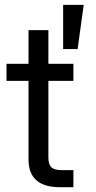

<svg xmlns="http://www.w3.org/2000/svg" viewBox="-20 -782 400 802"><path d="M286.6 -515.6V-444.3H7.3V-515.6ZM99.1 -656.2H182.1V-125Q182.1 -95.2 194.6 -83.3Q207 -71.3 238.8 -71.3Q250 -71.3 262.9 -71.3Q275.9 -71.3 286.6 -71.3V0Q273.9 0 258.8 0Q243.7 0 231 0Q164.6 0 131.8 -29.1Q99.1 -58.1 99.1 -116.2ZM243.7 -577.1V-761.7H329.6L304.2 -577.1Z"/></svg>

Font: Inter Khmer Looped
Style: Regular
Weight: 400
Designer: Rasmus Andersson, Sovichet Tep
Foundry: Anagata Design
Version: Version 1.000